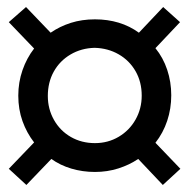

<svg xmlns="http://www.w3.org/2000/svg" viewBox="-20 -517 538 546"><path d="M55 9 5 -37 77 -112Q56 -139 44 -172.5Q32 -206 32 -245Q32 -283 44 -317.5Q56 -352 77 -379L5 -454L54 -497L124 -424Q150 -442 181.5 -452Q213 -462 250 -462Q286 -462 317.5 -452.5Q349 -443 375 -424L444 -497L492 -454L422 -380Q444 -353 455.5 -318.5Q467 -284 467 -246Q467 -208 455.5 -173.5Q444 -139 422 -111L493 -37L443 9L373 -65Q348 -48 316.5 -38Q285 -28 250 -28Q215 -28 183 -37.5Q151 -47 126 -65ZM250 -110Q287 -110 317.5 -128Q348 -146 365.5 -177Q383 -208 383 -245Q383 -284 365.5 -314.5Q348 -345 317.5 -362.5Q287 -380 249 -381Q211 -380 180.5 -362Q150 -344 133 -313.5Q116 -283 116 -244Q116 -207 133.5 -176Q151 -145 181.5 -127.5Q212 -110 250 -110Z"/></svg>

Font: Nunito Sans 10pt Condensed
Style: Bold Italic
Weight: 700
Width: 3
Italic angle: -9°
Designer: Vernon Adams
Foundry: Vernon Adams
Version: Version 3.101;gftools[0.9.27]